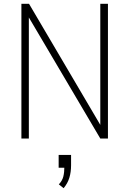

<svg xmlns="http://www.w3.org/2000/svg" viewBox="-20 -725 677 1005"><path d="M92 0V-705H132L517 -51H505V-705H545V0H505L119 -654H131V0ZM313 260 288 240Q306 221 311.5 199Q317 177 317 145L323 153H287V86H352V140Q352 176 343 205.5Q334 235 313 260Z"/></svg>

Font: Nunito Sans 10pt Condensed ExtraLight
Style: Regular
Weight: 250
Width: 3
Designer: Vernon Adams
Foundry: Vernon Adams
Version: Version 3.101;gftools[0.9.27]